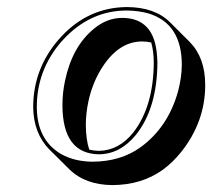

<svg xmlns="http://www.w3.org/2000/svg" viewBox="-20 -459 602 545"><path d="M146 -346.2Q220.2 -432.1 325.7 -438.5Q333.5 -439 340.3 -439Q419.4 -438.5 462.4 -396L519 -339.4Q562.5 -294.9 562.5 -217.8Q562.5 -113.3 494.1 -27.3Q469.7 2.9 441.4 23.4Q381.8 65.9 299.3 66.4Q221.7 65.9 176.3 21L119.6 -35.2Q74.7 -81.5 74.2 -155.8Q74.7 -263.7 146 -346.2ZM383.3 -341.3Q313.5 -341.3 264.6 -258.8Q241.2 -218.8 231 -171.4Q223.6 -136.7 223.6 -103.5Q224.1 -62 233.4 -34.2Q246.6 -31.2 260.7 -30.8Q317.4 -31.7 358.4 -83Q416 -157.2 416.5 -282.7Q416 -315.4 409.2 -338.4Q397 -341.3 383.3 -341.3ZM326.7 -408.2Q418.5 -408.2 425.8 -300.3Q426.3 -291 426.8 -282.7Q426.3 -152.3 366.2 -76.7Q321.3 -21.5 260.7 -21Q157.7 -22.5 157.2 -160.2Q157.2 -195.3 164.6 -230Q185.1 -327.1 246.6 -377.4Q283.7 -408.2 326.7 -408.2ZM153.3 -339.8Q84.5 -259.3 84.5 -155.8Q84.5 -62 153.8 -21.5Q191.4 -0.5 242.7 0Q322.8 -0.5 378.9 -41Q457 -97.7 485.4 -199.7Q495.6 -238.3 496.1 -274.4Q496.1 -392.1 401.4 -420.9Q373.5 -428.7 340.3 -429.2Q235.8 -429.2 159.2 -346.2Q155.8 -342.8 153.3 -339.8Z"/></svg>

Font: Linux Biolinum Shadow O
Style: Italic
Weight: 400
Italic angle: -12°
Designer: Philipp H. Poll
Foundry: Philipp H. Poll
Version: Version 0.6.2